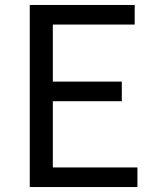

<svg xmlns="http://www.w3.org/2000/svg" viewBox="-20 -754 628 774"><path d="M100 0H534V-79H193V-346H471V-425H193V-655H523V-734H100Z"/></svg>

Font: DAIFUKU Sans JP
Style: Regular
Weight: 400
Designer: Original font ‘Source Han Sans JP’ : Ryoko NISHIZUKA  (kana, bopomofo & ideographs); Paul D. Hunt (Latin, Greek & Cyrill
Foundry: Daifuku
Version: Version 1.001